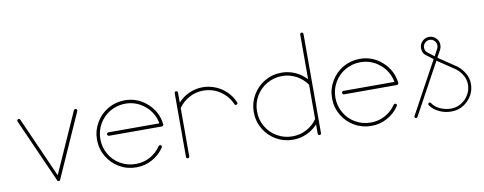

<svg xmlns="http://www.w3.org/2000/svg" viewBox="-51 -760 2483 986"><g transform="rotate(-10 1190.0 -267.0)"><path d="M41.5 -349.6C39.1 -349.6 37.1 -348.6 35.6 -347.2C33.7 -345.2 33.2 -343.3 33.2 -340.8C33.2 -339.4 33.2 -338.4 34.2 -337.4L181.6 -5.4C182.6 -1.5 185.5 0 189.5 0C193.4 0 195.8 -1.5 197.3 -5.4L345.2 -337.4C345.7 -338.4 346.2 -339.4 346.2 -340.8C346.2 -343.3 345.2 -345.2 343.3 -347.2C341.3 -348.6 339.4 -349.6 336.9 -349.6C333 -349.6 330.6 -347.7 329.1 -344.7L189 -30.3L49.3 -344.7C48.3 -347.7 45.4 -349.6 41.5 -349.6Z M594.2 -349.6C562.5 -349.6 533.2 -341.8 506.3 -326.2C479.5 -310.5 458.5 -289.1 442.9 -262.2C427.2 -235.4 419.4 -206.1 419.4 -174.8C419.4 -143.1 427.2 -113.8 442.9 -86.9C458.5 -60.1 479.5 -39.1 506.3 -23.4C533.2 -7.8 562.5 0 594.2 0C624 0 651.9 -6.8 677.7 -21C703.1 -34.7 724.1 -53.7 739.7 -77.6C740.7 -79.1 741.7 -80.6 741.7 -82.5C741.7 -85 740.7 -86.9 738.8 -88.9C736.8 -90.3 734.9 -91.3 732.9 -91.3C730 -91.3 727.5 -89.8 725.6 -87.4C710.9 -65.9 692.4 -48.8 669.4 -36.1C646 -23.4 621.1 -17.6 594.2 -17.6C565.9 -17.6 539.6 -24.4 515.1 -38.6C490.7 -52.2 471.7 -71.3 458 -95.7C443.8 -119.6 437 -146 437 -174.8C437 -203.1 443.8 -229.5 458 -253.9C471.7 -277.8 490.7 -296.9 515.1 -311C539.6 -324.7 565.9 -332 594.2 -332C632.8 -332 666.5 -319.3 695.8 -294.9C725.1 -270.5 742.7 -239.3 749.5 -202.1H483.9C481 -202.1 479 -201.2 477.5 -199.2C475.6 -197.3 475.1 -195.3 475.1 -193.4C475.1 -190.9 475.6 -189 477.5 -187C479 -185.1 481 -184.1 483.9 -184.1H759.8C761.7 -184.1 763.7 -185.1 765.6 -187C767.6 -189 768.6 -190.9 768.6 -193.4H768.1V-194.3C763.2 -238.3 744.1 -274.9 710.9 -304.7C677.7 -334.5 639.2 -349.6 594.2 -349.6Z M862.3 -349.6C859.9 -349.6 857.9 -348.6 856.4 -347.2C854.5 -345.2 854 -343.3 854 -341.3V-340.8V-264.6V-263.2V-262.2V-8.8C854 -6.3 854.5 -4.4 856.4 -2.4C857.9 -0.5 859.9 0 862.3 0C864.7 0 866.7 -0.5 868.7 -2.4C870.1 -4.4 871.1 -6.3 871.1 -8.8V-260.7C885.7 -281.2 904.3 -297.9 926.8 -310.1C949.2 -322.3 974.1 -328.6 1000.5 -328.6C1022 -328.6 1042.5 -324.2 1062 -316.4C1080.6 -308.6 1097.2 -296.9 1112.3 -282.2C1127 -267.6 1138.2 -251 1146 -232.4C1147 -228.5 1149.9 -227.1 1153.8 -227.1C1155.8 -227.1 1157.7 -227.5 1159.7 -229.5C1161.6 -231 1162.6 -232.9 1162.6 -235.4C1162.6 -236.8 1162.1 -237.8 1161.6 -238.8C1152.8 -259.8 1140.6 -278.3 1124.5 -294.4C1107.9 -311 1089.4 -323.2 1068.8 -332C1046.4 -341.3 1023.4 -346.2 1000.5 -346.2C975.1 -346.2 951.7 -340.8 929.2 -331.1C906.7 -320.8 887.7 -306.6 871.1 -288.6V-340.8V-341.3C871.1 -343.3 870.1 -345.2 868.7 -347.2C866.7 -348.6 864.7 -349.6 862.3 -349.6Z M1549.3 -534.2C1546.9 -534.2 1544.9 -533.2 1543.5 -531.7C1541.5 -529.8 1541 -527.8 1541 -525.4V-292.5C1524.4 -310.1 1505.4 -324.2 1482.9 -334.5C1460.4 -344.2 1436.5 -349.6 1411.6 -349.6C1379.9 -349.6 1350.6 -341.8 1323.7 -326.2C1296.9 -310.5 1275.9 -289.1 1260.3 -262.2C1244.6 -235.4 1236.8 -206.1 1236.8 -174.8C1236.8 -143.1 1244.6 -113.8 1260.3 -86.9C1275.9 -60.1 1296.9 -39.1 1323.7 -23.4C1350.6 -7.8 1379.9 0 1411.6 0C1436.5 0 1460.4 -4.9 1482.9 -15.1C1505.4 -24.9 1524.4 -39.1 1541 -57.1V-8.8C1541 -6.3 1541.5 -4.4 1543.5 -2.4C1544.9 -0.5 1546.9 0 1549.3 0C1551.8 0 1553.7 -0.5 1555.7 -2.4C1557.1 -4.4 1558.1 -6.3 1558.1 -8.8V-82.5V-525.4C1558.1 -527.8 1557.1 -529.8 1555.7 -531.7C1553.7 -533.2 1551.8 -534.2 1549.3 -534.2ZM1411.6 -332C1438 -332 1462.4 -325.7 1485.4 -313.5C1507.8 -301.3 1526.4 -284.7 1541 -264.2V-85C1526.4 -64 1507.8 -47.4 1485.4 -35.6C1462.4 -23.4 1438 -17.6 1411.6 -17.6C1382.8 -17.6 1356.4 -24.4 1332.5 -38.6C1308.1 -52.2 1289.1 -71.3 1274.9 -95.7C1260.7 -119.6 1253.9 -146 1253.9 -174.8C1253.9 -203.1 1260.7 -229.5 1274.9 -253.9C1289.1 -277.8 1308.1 -296.9 1332.5 -311C1356.4 -324.7 1382.8 -332 1411.6 -332Z M1819.8 -349.6C1788.1 -349.6 1758.8 -341.8 1731.9 -326.2C1705.1 -310.5 1684.1 -289.1 1668.5 -262.2C1652.8 -235.4 1645 -206.1 1645 -174.8C1645 -143.1 1652.8 -113.8 1668.5 -86.9C1684.1 -60.1 1705.1 -39.1 1731.9 -23.4C1758.8 -7.8 1788.1 0 1819.8 0C1849.6 0 1877.4 -6.8 1903.3 -21C1928.7 -34.7 1949.7 -53.7 1965.3 -77.6C1966.3 -79.1 1967.3 -80.6 1967.3 -82.5C1967.3 -85 1966.3 -86.9 1964.4 -88.9C1962.4 -90.3 1960.4 -91.3 1958.5 -91.3C1955.6 -91.3 1953.1 -89.8 1951.2 -87.4C1936.5 -65.9 1918 -48.8 1895 -36.1C1871.6 -23.4 1846.7 -17.6 1819.8 -17.6C1791.5 -17.6 1765.1 -24.4 1740.7 -38.6C1716.3 -52.2 1697.3 -71.3 1683.6 -95.7C1669.4 -119.6 1662.6 -146 1662.6 -174.8C1662.6 -203.1 1669.4 -229.5 1683.6 -253.9C1697.3 -277.8 1716.3 -296.9 1740.7 -311C1765.1 -324.7 1791.5 -332 1819.8 -332C1858.4 -332 1892.1 -319.3 1921.4 -294.9C1950.7 -270.5 1968.3 -239.3 1975.1 -202.1H1709.5C1706.5 -202.1 1704.6 -201.2 1703.1 -199.2C1701.2 -197.3 1700.7 -195.3 1700.7 -193.4C1700.7 -190.9 1701.2 -189 1703.1 -187C1704.6 -185.1 1706.5 -184.1 1709.5 -184.1H1985.4C1987.3 -184.1 1989.3 -185.1 1991.2 -187C1993.2 -189 1994.1 -190.9 1994.1 -193.4H1993.7V-194.3C1988.8 -238.3 1969.7 -274.9 1936.5 -304.7C1903.3 -334.5 1864.7 -349.6 1819.8 -349.6Z M2190.4 -398.9C2176.3 -398.9 2164.1 -393.6 2154.3 -383.8C2144.5 -374 2139.6 -362.3 2139.6 -348.6C2139.6 -330.6 2147 -316.4 2162.1 -306.6L2162.6 -306.2L2193.8 -282.2L2046.4 -11.7C2045.4 -10.3 2045.4 -8.8 2045.4 -7.3C2045.4 -5.4 2045.9 -3.4 2047.4 -2C2048.8 -0.5 2050.8 0 2053.2 0C2056.2 0 2058.6 -1 2060.1 -3.4L2206.5 -272L2299.3 -209.5C2299.3 -209.5 2299.3 -209 2299.8 -209C2313 -198.7 2323.7 -186 2332 -171.4C2340.3 -156.7 2344.7 -141.1 2344.7 -124.5C2344.7 -95.2 2334 -69.8 2313 -48.3C2292 -27.3 2266.6 -16.6 2236.8 -16.6C2217.3 -16.6 2199.2 -21 2181.6 -28.8C2164.1 -37.1 2150.4 -48.3 2141.1 -62.5C2139.2 -65.4 2137.2 -66.4 2134.3 -66.4C2132.3 -66.4 2130.4 -65.9 2128.9 -64C2127 -62.5 2126.5 -60.5 2126.5 -58.6C2126.5 -56.6 2127 -55.2 2127.9 -53.7C2138.7 -37.6 2154.3 -24.9 2174.3 -15.6C2193.8 -5.9 2214.8 -1.5 2236.8 -1.5C2271 -1.5 2299.8 -13.2 2324.2 -37.6C2348.1 -62 2360.4 -90.8 2360.4 -125C2360.4 -143.6 2355.5 -161.6 2346.2 -178.2C2336.9 -194.8 2324.7 -209 2310.1 -221.2L2309.6 -221.7L2213.9 -286.1L2234.4 -323.2V-323.7C2234.4 -323.7 2234.9 -324.2 2234.9 -324.7C2238.8 -332 2240.7 -339.8 2240.7 -348.6C2240.7 -362.3 2235.8 -374 2226.1 -383.8C2216.3 -393.6 2204.1 -398.9 2190.4 -398.9ZM2190.4 -383.3C2200.2 -383.3 2208 -379.9 2214.8 -373C2221.7 -366.2 2225.1 -357.9 2225.1 -348.6C2225.1 -342.3 2223.6 -336.4 2220.7 -331.5L2201.7 -295.9L2172.4 -318.4L2171.9 -318.8H2171.4V-319.3C2160.6 -326.2 2155.3 -335.9 2155.3 -348.6C2155.3 -357.9 2158.7 -366.2 2165.5 -373C2172.4 -379.9 2180.7 -383.3 2190.4 -383.3Z"/></g></svg>

Font: Mill
Style: Thin
Weight: 100
Version: Version 001.000